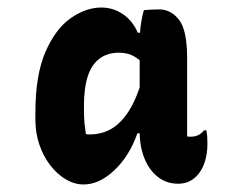

<svg xmlns="http://www.w3.org/2000/svg" viewBox="-20 -780 640 510"><path d="M202 -290Q178 -290 155 -303.5Q132 -317 113.5 -341Q95 -365 84.5 -396Q74 -427 74 -462V-481Q74 -580 100.5 -641.5Q127 -703 167.5 -731.5Q208 -760 249 -760Q281 -760 307 -742Q333 -724 346 -693H358L365 -607Q351 -622 335 -631Q319 -640 296 -640Q265 -640 244 -624Q223 -608 213 -577Q203 -546 203 -500V-491Q203 -467 204.5 -452Q206 -437 208 -424Q211 -423 214 -423Q217 -423 219 -423Q251 -423 277 -438.5Q303 -454 324 -488Q345 -522 360 -578L356 -426H345Q324 -366 284 -328Q244 -290 202 -290ZM528 -434Q530 -425 530.5 -415.5Q531 -406 531 -397Q531 -371 523.5 -348.5Q516 -326 502 -312Q492 -302 480 -297Q468 -292 453 -292Q423 -292 400 -309.5Q377 -327 364 -358.5Q351 -390 351 -431Q351 -469 351 -507.5Q351 -546 351 -584.5Q351 -623 351 -661Q351 -679 352 -694Q353 -709 355.5 -723.5Q358 -738 362 -753Q373 -754 382.5 -754.5Q392 -755 403 -755Q434 -755 455.5 -727.5Q477 -700 477 -626Q477 -592 477 -557Q477 -522 477 -487.5Q477 -453 477 -418Q479 -417 482 -417Q485 -417 487 -417Q498 -417 506.5 -421Q515 -425 522 -434Z"/></svg>

Font: Recursive Casual ExtraBold
Style: Regular
Weight: 800
Version: Version 1.047